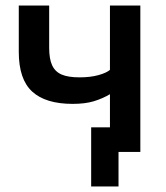

<svg xmlns="http://www.w3.org/2000/svg" viewBox="-20 -550 602 695"><path d="M310 -89H378V-209Q351 -193 319.5 -183.5Q288 -174 243 -174Q145 -174 96.5 -218.5Q48 -263 48 -362V-530H158V-377Q158 -336 169 -313Q180 -290 203.5 -280Q227 -270 268 -270Q307 -270 336 -278Q365 -286 378 -297V-530H488V0H409V125H310Z"/></svg>

Font: .
Style: 
Weight: 500
Designer: A.Korolkova, Vitaly Kuzmin
Foundry: ParaType Ltd
Version: Version 1.000; Glyphs 3.2, build 3192.0